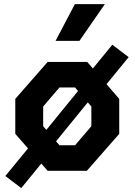

<svg xmlns="http://www.w3.org/2000/svg" viewBox="-20 -838 660 942"><path d="M136.1 -113.3 420.7 -462.6 477.9 -418.2 198.3 -75ZM6.2 25.5 147.2 -146.2 223.8 -85.7 84.2 84.8ZM394.8 -452.2 531.2 -618.6 611.2 -557.6 469.3 -384.2ZM55 -181.2V-352.9L213.8 -534.2H407.8L565 -352.9V-181.2L406.2 0H213.8ZM348.2 -125.2 428.2 -218.8V-315.4L348.2 -408.9H271.8L191.8 -315.4V-218.8L271.8 -125.2ZM494.4 -817.7H347.3L252.6 -637.4H369.6Z"/></svg>

Font: Monaspace Krypton Var ExLight
Style: Regular
Weight: 200
Designer: Riley Cran and the Lettermatic Team
Version: Version 1.200 (Monaspace Krypton Var)